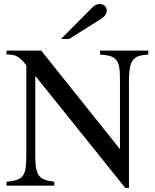

<svg xmlns="http://www.w3.org/2000/svg" viewBox="-20 -910 762 941"><path d="M279 -719H319L473 -816C494 -829 503 -842 503 -858C503 -878 490 -890 468 -890C453 -890 444 -885 426 -867ZM707 -662H470V-643C514 -638 532 -636 549 -617C564 -600 568 -570 568 -519V-179L182 -662H12V-643C61 -643 76 -631 109 -590V-150C109 -43 94 -28 12 -19V0H246V-19C169 -30 153 -47 153 -150V-538L594 11H612V-507C612 -586 622 -608 641 -625C654 -636 669 -639 707 -643Z"/></svg>

Font: STIXGeneral
Style: Regular
Weight: 400
Designer: MicroPress Inc., with final additions and corrections provided by Coen Hoffman, Elsevier (retired)
Version: Version 1.1.0